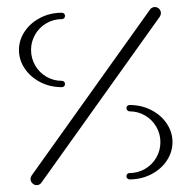

<svg xmlns="http://www.w3.org/2000/svg" viewBox="-20 -539 557 559"><path d="M169.3 -294.4Q169.3 -290.7 166.7 -288Q164.1 -285.2 160 -285.2Q125.6 -285.2 97 -300Q68.5 -314.8 51.9 -339.6Q35.2 -364.4 35.2 -393.7Q35.2 -422.6 51.9 -447.4Q68.5 -472.2 97 -487Q125.6 -501.9 160 -501.9Q164.1 -501.9 166.7 -499.3Q169.3 -496.7 169.3 -492.6Q169.3 -488.9 166.7 -486.1Q164.1 -483.3 160 -483.3Q135.6 -483.3 115 -471.3Q94.4 -459.3 82.4 -438.5Q70.4 -417.8 70.4 -393.7Q70.4 -369.3 82.4 -348.5Q94.4 -327.8 115 -315.7Q135.6 -303.7 160 -303.7Q164.1 -303.7 166.7 -301.1Q169.3 -298.5 169.3 -294.4ZM430.7 -518.5Q438.1 -518.5 443.3 -513.3Q448.5 -508.1 448.5 -500.7Q448.5 -495.6 445.2 -490.4L100.7 -7.4Q98.5 -4.1 94.8 -2Q91.1 0 86.7 0Q79.6 0 74.3 -5.4Q68.9 -10.7 68.9 -17.8Q68.9 -23 72.2 -28.1L416.7 -511.1Q418.9 -514.4 422.6 -516.5Q426.3 -518.5 430.7 -518.5ZM348.1 -224.1Q348.1 -228.1 350.9 -230.7Q353.7 -233.3 357.4 -233.3Q391.9 -233.3 420.6 -218.5Q449.3 -203.7 465.7 -178.9Q482.2 -154.1 482.2 -125.2Q482.2 -96.3 465.6 -71.3Q448.9 -46.3 420.2 -31.5Q391.5 -16.7 357.4 -16.7Q353.7 -16.7 350.9 -19.4Q348.1 -22.2 348.1 -25.9Q348.1 -30 350.9 -32.6Q353.7 -35.2 357.4 -35.2Q381.5 -35.2 402.2 -47.2Q423 -59.3 435 -80Q447 -100.7 447 -125.2Q447 -149.3 435 -170Q423 -190.7 402.2 -202.8Q381.5 -214.8 357.4 -214.8Q353.7 -214.8 350.9 -217.6Q348.1 -220.4 348.1 -224.1Z"/></svg>

Font: 26F Galaxy Sans Light
Style: Regular
Weight: 300
Designer: C₂₉H₂₅N₃O₅
Version: Version 1.100